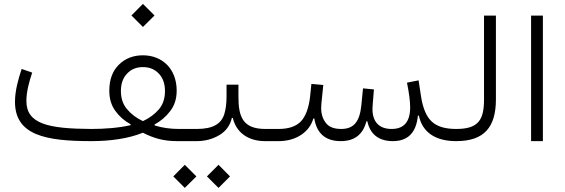

<svg xmlns="http://www.w3.org/2000/svg" viewBox="-20 -713 2855 970"><path d="M702.1 -576.7 760.7 -634.8 702.1 -693.4 644 -634.8ZM701.7 -42.5C756.8 -14.6 806.2 0 875 0H947.3V-61.5H883.8C840.8 -61.5 798.3 -67.4 761.7 -79.1L760.7 -84C792.5 -101.1 818.8 -124 840.3 -152.3C861.8 -180.2 872.6 -214.4 872.6 -254.9C872.6 -366.2 798.8 -433.6 702.1 -433.6C653.3 -433.6 612.8 -418 580.6 -386.2C548.3 -354.5 532.2 -310.5 532.2 -254.4C532.2 -213.9 542.5 -180.2 563 -152.3C583 -124.5 608.9 -102.1 640.1 -85L639.6 -80.6C580.6 -66.9 508.3 -61.5 441.4 -61.5C224.6 -62.5 113.3 -86.9 113.3 -202.6C113.3 -249.5 127.4 -300.8 142.6 -346.2L89.4 -364.7C71.8 -312.5 55.7 -253.4 55.7 -198.7C55.7 -29.3 211.4 0 441.4 0C536.6 0 628.9 -12.7 701.7 -42.5ZM702.1 -101.1C669.4 -116.2 643.1 -136.2 622.1 -161.1C601.1 -185.5 590.8 -216.3 590.8 -253.4C590.8 -290 601.1 -319.3 622.1 -341.3C642.6 -363.3 669.4 -374 702.1 -374C734.9 -374 761.2 -363.3 782.2 -341.3C803.2 -319.3 813.5 -290 813.5 -253.4C813.5 -215.8 803.2 -184.6 782.7 -160.6C761.7 -136.2 734.9 -116.2 702.1 -101.1Z M1184.6 -285.2H1124.5V-224.1C1124.5 -190.4 1120.6 -161.1 1113.3 -136.7C1097.7 -87.9 1057.6 -61.5 973.6 -61.5H947.3C939 -61.5 934.6 -51.3 934.6 -30.8C934.6 -10.3 939 0 947.3 0H973.6C1016.1 0 1054.2 -10.3 1087.9 -30.3C1121.6 -50.3 1142.6 -79.1 1151.4 -117.2H1156.2C1173.8 -41.5 1236.3 0 1318.8 0H1360.4V-61.5H1320.8C1207.5 -61.5 1184.6 -121.6 1184.6 -224.1ZM913.6 236.3 972.2 178.2 913.6 119.6 855.5 178.2ZM1084 236.3 1142.1 178.2 1084 119.6 1025.4 178.2Z M2096.2 -128.9C2113.3 -47.4 2176.3 0 2284.2 0H2285.2V-61.5H2284.2C2229 -61.5 2188.5 -73.7 2161.6 -98.6C2134.8 -123 2116.7 -165 2107.4 -224.1L2094.7 -307.1L2036.1 -295.4C2045.9 -248 2052.2 -201.7 2052.2 -170.9C2052.2 -98.1 2021 -61.5 1958.5 -61.5C1892.6 -61.5 1861.8 -100.6 1861.8 -161.6C1861.8 -168.5 1862.3 -175.8 1862.8 -183.1L1869.1 -261.2L1814 -266.6L1805.7 -182.6C1797.4 -98.1 1767.6 -61.5 1703.6 -61.5C1667 -61.5 1641.1 -71.8 1626 -92.3C1610.4 -112.3 1602.5 -137.7 1602.5 -168C1602.5 -175.8 1603 -184.1 1604 -192.9L1613.3 -283.7L1553.2 -289.1L1546.4 -223.1C1539.6 -166 1523.9 -125 1500 -99.6C1475.6 -74.2 1438 -61.5 1387.2 -61.5H1360.4C1352.1 -61.5 1347.7 -51.3 1347.7 -31.2C1347.7 -10.3 1352.1 0 1360.4 0H1387.2C1431.6 0 1469.7 -10.7 1501.5 -31.7C1532.7 -52.7 1553.2 -80.1 1563 -114.3H1567.9C1579.6 -41.5 1622.6 0 1701.2 0C1770.5 0 1814 -33.2 1831.1 -100.1H1835.9C1849.1 -37.6 1890.6 0 1964.8 0C2041 0 2083 -43 2091.3 -128.9Z M2285.2 -61.5C2276.9 -61.5 2272.5 -51.3 2272.5 -30.8C2272.5 -10.3 2276.9 0 2285.2 0C2427.2 0 2485.4 -71.8 2485.4 -210.9V-634.3H2425.3V-210.9C2425.3 -108.9 2398.4 -61.5 2285.2 -61.5Z M2722.7 -634.3H2663.1V0H2722.7Z"/></svg>

Font: Estedad Light
Style: Regular
Weight: 300
Designer: Amin Abedi
Version: Version 7.3